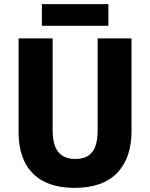

<svg xmlns="http://www.w3.org/2000/svg" viewBox="-20 -900 726 930"><path d="M617 -263Q617 -135 547.5 -62.5Q478 10 341 10Q209 10 139.5 -59.5Q70 -129 70 -260V-714H235V-269Q235 -197 262.5 -163.5Q290 -130 344 -130Q401 -130 427 -163.5Q453 -197 453 -270V-714H617ZM505 -880V-775H183V-880Z"/></svg>

Font: Noto Sans Khmer UI SemiCondensed ExtraBold
Style: Regular
Weight: 800
Width: 4
Designer: Danh Hong and the Monotype Design Team
Foundry: Monotype Imaging Inc.
Version: Version 2.002; ttfautohint (v1.8.4.7-5d5b)